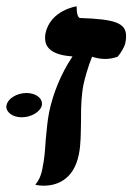

<svg xmlns="http://www.w3.org/2000/svg" viewBox="-29 -587 420 609"><path d="M106 -55C102 -30 93 -13 83 -1C83 -1 94 2 110 2C145 2 204 -12 221 -97C228 -130 227 -166 228 -204V-217C228 -250 229 -284 236 -320C240 -338 250 -375 263 -407C275 -403 290 -400 305 -400C316 -400 330 -402 344 -407C355 -419 366 -440 368 -448C370 -457 371 -465 371 -472C371 -515 335 -526 224 -530C218 -532 214 -544 214 -567C214 -567 130 -555 115 -480C114 -475 114 -470 114 -466C114 -431 143 -412 201 -408C163 -351 139 -289 127 -232C121 -202 119 -172 116 -143C114 -112 112 -83 106 -55ZM-8 -254C-9 -252 -9 -250 -9 -249C-9 -230 12 -215 40 -215C71 -215 100 -233 104 -254V-259C104 -277 83 -292 55 -292C24 -292 -4 -274 -8 -254Z"/></svg>

Font: Libertinus Serif
Style: Bold Italic
Weight: 700
Italic angle: -12°
Designer: Philipp H. Poll, Khaled Hosny
Foundry: Caleb Maclennan
Version: Version 7.050;RELEASE